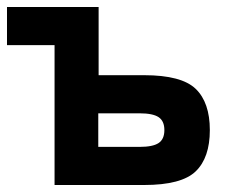

<svg xmlns="http://www.w3.org/2000/svg" viewBox="-20 -529 654 549"><path d="M136 0V-400H0V-509H262V-314H392Q499 -314 539.5 -275Q580 -236 580 -157Q580 -78 539.5 -39Q499 0 392 0ZM261 -109H379Q417 -109 433.5 -120Q450 -131 450 -157Q450 -183 433.5 -194Q417 -205 379 -205H261Z"/></svg>

Font: Zen Kaku Gothic Antique Black
Style: Regular
Weight: 900
Designer: Yoshimichi Ohira
Foundry: Positype
Version: Version 1.001